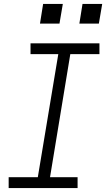

<svg xmlns="http://www.w3.org/2000/svg" viewBox="-20 -955 540 975"><path d="M24 0V-55H172L276 -680H135V-735H485V-680H337L234 -55H374V0ZM482 -835H383L399 -935H499ZM183 -835 199 -935H299L282 -835Z"/></svg>

Font: Iosevka SS04 Light Oblique
Style: Regular
Weight: 300
Italic angle: -9°
Monospace: yes
Designer: Belleve Invis
Foundry: Belleve Invis
Version: Version 19.0.0; ttfautohint (v1.8.4)